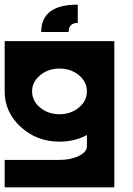

<svg xmlns="http://www.w3.org/2000/svg" viewBox="-20 -801 567 821"><path d="M351.6 -409.7V-410.6Q351.6 -450.7 317.4 -479.5Q282.7 -507.8 234.4 -507.8Q186 -507.8 151.6 -479.2Q117.2 -450.7 117.2 -410.2Q117.2 -369.6 151.6 -341.1Q186 -312.5 234.4 -312.5Q282.7 -312.5 317.4 -341.3Q351.6 -369.6 351.6 -409.7ZM468.8 0H0V-117.2H234.4Q282.7 -117.2 317.4 -134.3Q351.6 -151.4 351.6 -175.3V-223.6Q299.3 -195.3 234.4 -195.3Q137.2 -195.3 68.6 -258.3Q0 -321.3 0 -410.2V-625H468.8ZM312.5 -703.1Q273.4 -702.6 273.4 -664.1H156.2Q156.2 -722.7 195.3 -752Q234.4 -781.2 312.5 -781.2Z"/></svg>

Font: Leporid
Style: Regular
Weight: 400
Designer: GGBotNet
Foundry: GGBotNet
Version: 1.00